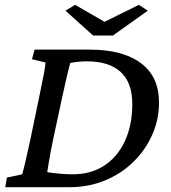

<svg xmlns="http://www.w3.org/2000/svg" viewBox="-20 -780 713 800"><path d="M124 -573.2H354.5Q491.2 -573.2 566.9 -517.1Q642.6 -460.9 642.6 -352.5Q642.6 -281.2 613.8 -217.3Q585 -153.3 534.7 -104.5Q484.4 -55.7 416.5 -27.8Q348.6 0 269.5 0H2L8.8 -40L72.3 -53.7Q77.1 -68.4 85.9 -106.4Q94.7 -144.5 106.4 -198.2L142.6 -372.1Q156.2 -436.5 162.6 -471.2Q168.9 -505.9 169.9 -519.5L113.3 -533.2ZM272.5 -517.6Q268.6 -503.9 260.3 -469.2Q252 -434.6 238.3 -371.1L201.2 -198.2Q195.3 -169.9 190.4 -143.6Q185.5 -117.2 182.1 -96.2Q178.7 -75.2 176.8 -62.5Q204.1 -58.6 229.5 -56.2Q254.9 -53.7 283.2 -53.7Q358.4 -53.7 414.1 -89.8Q469.7 -126 500.5 -192.4Q531.2 -258.8 531.2 -346.7Q531.2 -435.5 482.9 -480Q434.6 -524.4 342.8 -524.4Q326.2 -524.4 309.6 -522.9Q293 -521.5 272.5 -517.6ZM252.9 -735.4 293 -759.8 443.4 -672.9H382.8L558.6 -759.8L595.7 -735.4L450.2 -631.8H368.2Z"/></svg>

Font: Crimson Pro Medium
Style: Italic
Weight: 500
Italic angle: -12°
Designer: Jacques Le Bailly
Foundry: Baron von Fonthausen
Version: Version 1.003